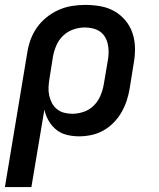

<svg xmlns="http://www.w3.org/2000/svg" viewBox="-29 -548 649 783"><path d="M-9 215 82 -332Q86 -359 95.5 -385.5Q105 -412 121.5 -435.5Q138 -459 161 -477.5Q184 -496 210 -507.5Q236 -519 263.5 -523.5Q291 -528 318 -528Q350 -528 381 -522.5Q412 -517 438 -502Q464 -487 483 -464Q502 -441 511.5 -412.5Q521 -384 521.5 -352Q522 -320 516 -288L500 -188Q496 -163 488 -138.5Q480 -114 467 -91Q454 -68 435 -48.5Q416 -29 393 -16Q370 -3 344.5 2.5Q319 8 294 8Q268 8 243.5 2Q219 -4 200.5 -19Q182 -34 169.5 -55.5Q157 -77 152 -101L99 215ZM266 -84Q289 -84 312.5 -92Q336 -100 353.5 -117.5Q371 -135 380.5 -157.5Q390 -180 394 -203L411 -303Q414 -320 414 -336.5Q414 -353 410.5 -368.5Q407 -384 399 -397.5Q391 -411 378.5 -419.5Q366 -428 350 -432Q334 -436 317 -436Q294 -436 270.5 -428Q247 -420 229 -403Q211 -386 201 -363Q191 -340 187 -317L173 -229Q170 -211 169 -193.5Q168 -176 171.5 -159.5Q175 -143 182.5 -128.5Q190 -114 202.5 -103.5Q215 -93 231.5 -88.5Q248 -84 266 -84Z"/></svg>

Font: Iosevka SS04 SmBd Ex Obl
Style: Regular
Weight: 600
Width: 7
Italic angle: -9°
Monospace: yes
Designer: Belleve Invis
Foundry: Belleve Invis
Version: Version 19.0.0; ttfautohint (v1.8.4)